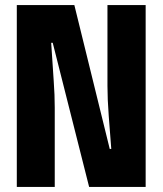

<svg xmlns="http://www.w3.org/2000/svg" viewBox="-20 -734 640 754"><path d="M195 0V-311Q195 -361 191 -415Q187 -469 181 -566H187L330 0H552V-714H402V-397Q402 -345 407 -279Q412 -213 417 -149H411L272 -714H46V0Z"/></svg>

Font: Noto Sans Mono UI ExtraBold
Style: Regular
Weight: 800
Designer: Monotype Design team
Foundry: Monotype Imaging Inc.
Version: 1.000